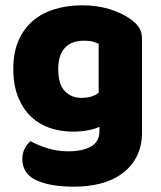

<svg xmlns="http://www.w3.org/2000/svg" viewBox="-20 -521 607 722"><path d="M289 -501Q346 -501 392.5 -486.5Q439 -472 471 -449Q491 -435 502.5 -418Q514 -401 514 -374V-24Q514 29 494 67.5Q474 106 439.5 131.5Q405 157 358.5 169Q312 181 259 181Q168 181 116 156.5Q64 132 64 77Q64 54 73.5 36.5Q83 19 95 10Q124 26 160.5 37Q197 48 236 48Q290 48 322 30Q354 12 354 -28V-44Q313 -26 254 -26Q209 -26 168.5 -39.5Q128 -53 97.5 -81.5Q67 -110 48.5 -155Q30 -200 30 -262Q30 -323 49.5 -368Q69 -413 103.5 -442.5Q138 -472 185.5 -486.5Q233 -501 289 -501ZM351 -356Q344 -360 330.5 -364Q317 -368 297 -368Q248 -368 223.5 -340.5Q199 -313 199 -262Q199 -204 223.5 -178.5Q248 -153 286 -153Q327 -153 351 -172Z"/></svg>

Font: Baloo Paaji
Style: Regular
Weight: 400
Designer: Shuchita Grover and Ek Type
Foundry: Ek Type
Version: Version 1.443;PS 1.000;hotconv 16.6.51;makeotf.lib2.5.65220;